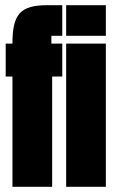

<svg xmlns="http://www.w3.org/2000/svg" viewBox="-20 -720 443 740"><path d="M2 -425H28V0H181V-425H220V-552H178V-582H220V-700H164C58 -700 28 -666 28 -552H2ZM235 -582H388V-700H235ZM388 -552H235V0H388Z"/></svg>

Font: Queering Heavy
Style: Bold
Weight: 900
Designer: Adam Naccarato
Foundry: adamnac
Version: Version 2.000;hotconv 1.0.109;makeotfexe 2.5.65596